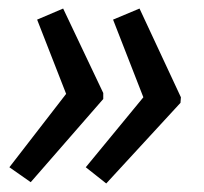

<svg xmlns="http://www.w3.org/2000/svg" viewBox="-20 -488 477 450"><path d="M52 -61 222 -256V-270L128 -468L67 -442L135 -268L2 -96ZM229 -58 403 -247 404 -260 307 -468 245 -442 316 -260 181 -96Z"/></svg>

Font: Noto Sans Display SemiCondensed
Style: Italic
Weight: 400
Width: 4
Italic angle: -12°
Designer: Monotype Design Team
Foundry: Monotype Imaging Inc.
Version: Version 1.900